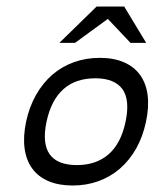

<svg xmlns="http://www.w3.org/2000/svg" viewBox="-20 -572 477 592"><path d="M287.6 -393.6Q330.6 -393.6 361.8 -380.1Q393.1 -366.7 411.6 -341.3Q430.2 -315.9 435.1 -279.3Q439.9 -242.7 430.2 -196.8Q420.4 -150.4 399.7 -113.8Q378.9 -77.1 349.4 -51.8Q319.8 -26.4 283 -13.2Q246.1 0 204.1 0Q161.6 0 130.1 -13.2Q98.6 -26.4 79.8 -51.8Q61 -77.1 55.9 -113.8Q50.8 -150.4 60.5 -196.8Q70.3 -242.7 91.1 -279.3Q111.8 -315.9 141.1 -341.3Q170.4 -366.7 207.5 -380.1Q244.6 -393.6 287.6 -393.6ZM357.4 -297.4Q332.5 -330.6 273.9 -330.6Q212.9 -330.6 175.3 -296.9Q137.7 -263.2 123.5 -196.8Q109.4 -129.9 133.1 -96.4Q156.7 -63 217.3 -63Q276.4 -63 314.7 -96.2Q353 -129.4 367.2 -196.8Q381.3 -264.2 357.4 -297.4ZM364.3 -551.8 363.3 -551.3 430.7 -439.9H382.3L312.5 -513.7L211.4 -439.9H163.1L277.3 -551.3V-551.8H363.3Z"/></svg>

Font: Fibel Nord
Style: Italic
Weight: 400
Designer: Peter Wiegel
Foundry: Peter Wioegel
Version: Version 000.000